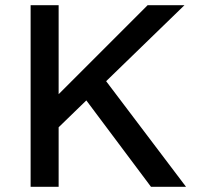

<svg xmlns="http://www.w3.org/2000/svg" viewBox="-20 -720 772 740"><path d="M182 -333 549 -700H691L188 -212ZM98 -700H206V0H98ZM294 -358 374 -427 697 0H562Z"/></svg>

Font: Easer Grotesk Variable
Style: Regular
Weight: 400
Designer: Boardeaser, Bonnie Shaver-Troup, Thomas Jockin
Foundry: Lexend
Version: Version 1.001;Glyphs 3.1.2 (3151)